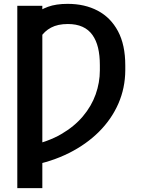

<svg xmlns="http://www.w3.org/2000/svg" viewBox="-20 -757 728 981"><path d="M196.3 -727.5V204.1H68.4V-727.5ZM134.8 89.8V-13.7Q225.6 -32.7 292.2 -71.3Q358.9 -109.9 403.1 -162.1Q447.3 -214.4 468.8 -274.9Q490.2 -335.4 490.2 -397.5V-424.8Q490.2 -474.1 481 -512.7Q471.7 -551.3 452.1 -578.6Q432.6 -606 401.4 -620.1Q370.1 -634.3 326.7 -634.3Q275.4 -634.3 241 -616Q206.5 -597.7 186 -564.7Q165.5 -531.7 156.7 -488.3V-683.1Q183.6 -707 224.9 -722.2Q266.1 -737.3 325.7 -737.3Q413.1 -737.3 479.2 -702.4Q545.4 -667.5 582.8 -597.7Q620.1 -527.8 620.1 -422.9V-397.5Q619.6 -307.6 585 -228Q550.3 -148.4 486.1 -84.2Q421.9 -20 333 24.7Q244.1 69.3 134.8 89.8Z"/></svg>

Font: Inter Cardless
Style: Medium
Weight: 500
Designer: Rasmus Andersson
Foundry: rsms
Version: Version 4.001;git-9221beed3